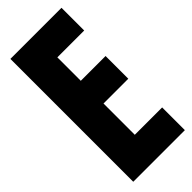

<svg xmlns="http://www.w3.org/2000/svg" viewBox="-363 -1253 1315 1315"><g transform="rotate(-45 295.0 -595.0)"><path d="M560 0H60V-1190H555V-970H295V-743H535V-523H295V-220H560Z"/></g></svg>

Font: Boldonse
Style: Regular
Weight: 400
Designer: Universitype Foundry
Foundry: Universitype Foundry
Version: Version 1.000; ttfautohint (v1.8.4.7-5d5b)